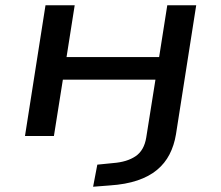

<svg xmlns="http://www.w3.org/2000/svg" viewBox="-20 -517 840 730"><path d="M334 193 350 109 410 103Q463 99 495.5 77Q528 55 536 6L571 -214H219L185 0H75L153 -497H264L233 -300H585L616 -497H726L649 -6Q642 36 624.5 70Q607 104 577 129Q547 154 502.5 169Q458 184 398 188Z"/></svg>

Font: Nunito Sans 7pt Expanded Medium
Style: Italic
Weight: 500
Width: 7
Italic angle: -9°
Designer: Vernon Adams
Foundry: Vernon Adams
Version: Version 3.101;gftools[0.9.27]